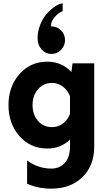

<svg xmlns="http://www.w3.org/2000/svg" viewBox="-20 -879 644 1149"><path d="M205.1 -647.9Q204.6 -691.9 221.2 -732.2Q237.8 -772.5 262 -798.8Q286.1 -825.2 311 -841.3Q335.9 -857.4 355 -858.9V-812Q330.1 -803.2 310.3 -780Q290.5 -756.8 287.1 -740.7Q283.7 -724.6 287.1 -721.2Q321.3 -721.2 345.2 -697.5Q369.1 -673.8 369.1 -639.2Q369.1 -604.5 345.2 -580.3Q321.3 -556.2 287.1 -556.2Q252.9 -556.2 229 -583Q205.1 -609.9 205.1 -647.9ZM414.1 -500H543.9V-2Q543.9 111.8 473.4 180.9Q402.8 250 287.1 250Q208 250 142.1 220.2V81.1Q207.5 129.9 288.1 129.9Q335.9 129.9 367.4 96.2Q398.9 62.5 398.9 -2V-43.9Q343.8 9.8 263.2 9.8Q161.6 9.8 96.2 -64.7Q30.8 -139.2 30.8 -250Q30.8 -360.8 96.2 -435.3Q161.6 -509.8 263.2 -509.8Q350.1 -509.8 407.2 -448.2ZM292 -118.2Q327.6 -118.2 356.4 -139.6Q385.3 -161.1 398.9 -196.8V-303.2Q385.3 -338.9 356.2 -360.8Q327.1 -382.8 292 -382.8Q239.7 -382.8 207.3 -344.7Q174.8 -306.6 174.8 -250Q174.8 -193.4 207.3 -155.8Q239.7 -118.2 292 -118.2Z"/></svg>

Font: Orkney
Style: Bold
Weight: 700
Designer: Samuel Oakes and Alfredo Marco Pradil
Foundry: Alfredo Marco Pradil
Version: 1.0